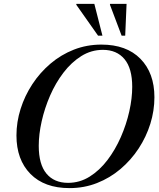

<svg xmlns="http://www.w3.org/2000/svg" viewBox="-20 -955 816 986"><path d="M773 -455.5Q773 -386.5 752 -319.2Q731 -252 692 -192.5Q653 -133 598.8 -87Q544.5 -41 478.2 -15Q412 11 337 11Q208 11 136.2 -62Q64.5 -135 64.5 -259.5Q64.5 -328.5 85.8 -395.8Q107 -463 146 -522.5Q185 -582 239 -628Q293 -674 359.2 -700Q425.5 -726 500.5 -726Q629.5 -726 701.2 -653Q773 -580 773 -455.5ZM179 -206Q179 -111 218.5 -63.5Q258 -16 329.5 -16Q389.5 -16 440.5 -48Q491.5 -80 531.8 -133Q572 -186 600.5 -251Q629 -316 644 -383Q659 -450 659 -509Q659 -604 619.2 -651.5Q579.5 -699 508.5 -699Q448.5 -699 397.5 -667Q346.5 -635 306 -582Q265.5 -529 237.2 -464Q209 -399 194 -332Q179 -265 179 -206ZM506 -772H483.5L371.5 -931L372.5 -935H464.5ZM623 -772H604.5L544.5 -931L545.5 -935H630Z"/></svg>

Font: Newsreader Display Medium
Style: Italic
Weight: 500
Italic angle: -17°
Designer: Hugues Gentile
Foundry: Production Type
Version: Version 1.001